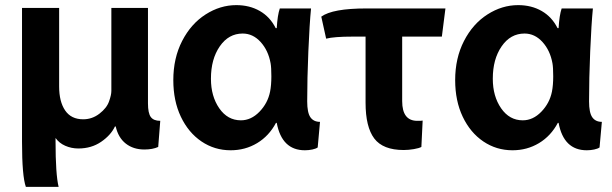

<svg xmlns="http://www.w3.org/2000/svg" viewBox="-20 -530 2389 750"><path d="M429 -36Q413 -2 375 24Q337 50 286 50Q259 50 235 39.5Q211 29 197 9V22Q197 151 209 200H81Q66 158 66 24V-499H211V-192Q211 -133 234.5 -98.5Q258 -64 305 -64Q340 -64 368.5 -86Q397 -108 406 -134Q415 -159 415 -175V-499H558V-126Q558 -88 569 -73Q580 -58 606 -58L598 44Q576 54 544 54Q501 54 471.5 31Q442 8 432 -36Z M1195 -497Q1189 -436 1184.5 -329.5Q1180 -223 1180 -134Q1180 -90 1192.5 -72Q1205 -54 1230 -54L1221 46Q1214 51 1200 54Q1186 57 1171 57Q1081 57 1061 -50H1058Q1031 1 984.5 29Q938 57 881 57Q818 57 767 22.5Q716 -12 686.5 -74Q657 -136 657 -217Q657 -303 691.5 -370Q726 -437 783 -473.5Q840 -510 903 -510Q955 -510 995 -487Q1035 -464 1057 -420H1061Q1064 -471 1073 -497ZM804 -222Q804 -154 836.5 -107Q869 -60 921 -60Q961 -60 993.5 -93.5Q1026 -127 1035 -172Q1040 -197 1040 -232Q1040 -267 1037 -283Q1028 -333 998 -366Q968 -399 928 -399Q873 -399 838.5 -349Q804 -299 804 -223Z M1626 44Q1617 49 1596.5 52.5Q1576 56 1557 56Q1476 56 1442 11Q1408 -34 1408 -129V-387H1358Q1285 -387 1254 -379L1235 -465Q1279 -497 1411 -497H1720L1706 -387H1551V-135Q1551 -58 1610 -58Q1628 -58 1631 -59Z M2296 -497Q2290 -436 2285.5 -329.5Q2281 -223 2281 -134Q2281 -90 2293.5 -72Q2306 -54 2331 -54L2322 46Q2315 51 2301 54Q2287 57 2272 57Q2182 57 2162 -50H2159Q2132 1 2085.5 29Q2039 57 1982 57Q1919 57 1868 22.5Q1817 -12 1787.5 -74Q1758 -136 1758 -217Q1758 -303 1792.5 -370Q1827 -437 1884 -473.5Q1941 -510 2004 -510Q2056 -510 2096 -487Q2136 -464 2158 -420H2162Q2165 -471 2174 -497ZM1905 -222Q1905 -154 1937.5 -107Q1970 -60 2022 -60Q2062 -60 2094.5 -93.5Q2127 -127 2136 -172Q2141 -197 2141 -232Q2141 -267 2138 -283Q2129 -333 2099 -366Q2069 -399 2029 -399Q1974 -399 1939.5 -349Q1905 -299 1905 -223Z"/></svg>

Font: LINE Seed Sans KR Bold
Style: Regular
Weight: 700
Designer: LINE BX Design & Sandoll Inc & Dalton Maag Ltd
Foundry: Sandoll Inc.
Version: Version 1.000